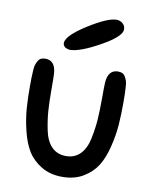

<svg xmlns="http://www.w3.org/2000/svg" viewBox="-85 -815 713 890"><g transform="rotate(10 271.5 -369.5)"><path d="M149 -453Q150 -434 150 -377Q150 -320 153 -278Q156 -236 166 -188Q176 -140 202 -113.5Q228 -87 269 -87Q310 -87 336 -113.5Q362 -140 372 -188Q382 -236 385 -278Q388 -320 388 -377Q388 -434 389 -453Q393 -515 440 -515Q452 -515 460.5 -511Q469 -507 474.5 -497Q480 -487 483 -478Q486 -469 487 -449.5Q488 -430 488.5 -417.5Q489 -405 489 -378Q489 -319 485.5 -271.5Q482 -224 468.5 -168.5Q455 -113 432 -76Q409 -39 367.5 -14Q326 11 269 11Q212 11 170.5 -14Q129 -39 106 -76Q83 -113 69.5 -168.5Q56 -224 52.5 -271.5Q49 -319 49 -378Q49 -405 49.5 -417.5Q50 -430 51 -449.5Q52 -469 55 -478Q58 -487 63.5 -497Q69 -507 77.5 -511Q86 -515 98 -515Q145 -515 149 -453ZM201 -575Q169 -579 169 -603Q172 -638 261 -694Q350 -750 391 -750Q408 -750 420.5 -739.5Q433 -729 433 -711Q433 -678 340.5 -626.5Q248 -575 201 -575Z"/></g></svg>

Font: Sniglet
Style: Regular
Weight: 400
Designer: Haley Fiege
Foundry: Haley Fiege, Pablo Impallari, Brenda Gallo
Version: Version 2.000